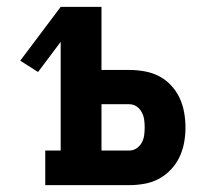

<svg xmlns="http://www.w3.org/2000/svg" viewBox="-20 -540 640 560"><path d="M112 0V-101H157V-418L91 -330L39 -363L157 -520H276V-336H357Q379 -336 401.5 -332Q424 -328 443.5 -318Q463 -308 478.5 -291.5Q494 -275 503.5 -255Q513 -235 517 -212.5Q521 -190 521 -168Q521 -146 517 -124Q513 -102 503.5 -82Q494 -62 478.5 -45.5Q463 -29 443.5 -18.5Q424 -8 401.5 -4Q379 0 357 0ZM276 -101H357Q369 -101 378.5 -107.5Q388 -114 393.5 -124Q399 -134 400.5 -145.5Q402 -157 402 -168Q402 -180 400.5 -191Q399 -202 393.5 -212.5Q388 -223 378.5 -229.5Q369 -236 357 -236H276Z"/></svg>

Font: Iosevka Etoile
Style: Bold
Weight: 700
Designer: Belleve Invis
Foundry: Belleve Invis
Version: Version 28.1.0; ttfautohint (v1.8.4)